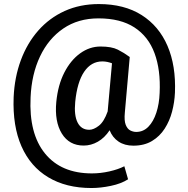

<svg xmlns="http://www.w3.org/2000/svg" viewBox="-20 -715 937 956"><path d="M851.1 -253.9Q849.1 -206.5 836.9 -159.7Q824.7 -112.8 800 -74.5Q775.4 -36.1 736.8 -12.9Q698.2 10.3 644 10.3Q600.6 10.3 570.3 -10Q540 -30.3 525.9 -66.4Q501 -28.8 467.3 -9.5Q433.6 9.8 396.5 9.8Q324.7 9.8 287.8 -50Q251 -109.9 260.3 -207.5Q268.6 -292 300.3 -353.8Q332 -415.5 379.2 -449.5Q426.3 -483.4 480.5 -483.4Q535.6 -483.4 566.7 -467.8Q597.7 -452.1 626 -431.2L601.6 -154.3Q597.7 -114.3 606 -93.5Q614.3 -72.8 628.9 -65.4Q643.6 -58.1 658.2 -58.1Q693.4 -58.1 718.8 -84Q744.1 -109.9 758.5 -154.1Q772.9 -198.2 774.9 -252.4Q780.3 -366.7 749.5 -450Q718.8 -533.2 649.4 -578.4Q580.1 -623.5 470.2 -623.5Q369.1 -623.5 295.2 -573Q221.2 -522.5 179.2 -433.8Q137.2 -345.2 132.3 -230Q123.5 -49.8 204.1 49.3Q284.7 148.4 437.5 148.4Q480.5 148.4 524.7 138.4Q568.8 128.4 599.1 112.8L617.7 177.7Q583.5 199.7 532.2 210.4Q481 221.2 435.5 221.2Q309.1 221.2 220.2 167.7Q131.3 114.3 86.9 13.4Q42.5 -87.4 47.9 -230Q52.2 -330.1 83.7 -415Q115.2 -500 170.4 -562.7Q225.6 -625.5 302 -660.2Q378.4 -694.8 472.2 -694.8Q598.6 -694.8 685.1 -640.1Q771.5 -585.4 814 -486.6Q856.4 -387.7 851.1 -253.9ZM354.5 -207.5Q348.1 -140.6 366.5 -104.7Q384.8 -68.8 424.3 -68.8Q446.3 -68.8 472.2 -88.9Q498 -108.9 516.1 -160.2L537.6 -399.9Q527.3 -403.8 515.1 -406.5Q502.9 -409.2 489.3 -409.2Q434.1 -409.2 399.2 -357.9Q364.3 -306.6 354.5 -207.5Z"/></svg>

Font: Vazirmatn RD Medium
Style: Regular
Weight: 500
Designer: Saber Rastikerdar
Foundry: Saber Rastikerdar
Version: Version 33.003